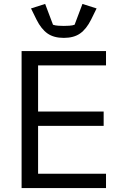

<svg xmlns="http://www.w3.org/2000/svg" viewBox="-20 -958 640 978"><path d="M305 -765Q254 -765 222 -787.5Q190 -810 166 -858L138 -915L210 -938L250 -832Q261 -828 277 -827Q293 -826 305 -826Q317 -826 333 -827Q349 -828 360 -832L400 -938L472 -915L444 -858Q420 -810 388 -787.5Q356 -765 305 -765ZM90 0V-698H520V-625H174V-390H508V-317H174V-73H520V0Z"/></svg>

Font: PlemolJP35 Console
Style: Regular
Weight: 400
Version: v2.0.3; ttfautohint (v1.8.4.7-5d5b-dirty) -l 6 -r 45 -G 200 